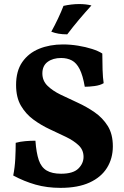

<svg xmlns="http://www.w3.org/2000/svg" viewBox="-20 -900 599 929"><path d="M272.8 9Q207.2 9 152 -6.7Q96.8 -22.4 44 -50.8Q51.8 -89.6 53.9 -131.4Q56 -173.2 56 -209Q77.8 -215 103 -217.1Q128.2 -219.2 151.4 -219.2Q155.6 -161 167.5 -125.8Q179.4 -90.6 205.7 -75Q232 -59.4 275.4 -59.4Q333.6 -59.4 358.9 -84.2Q384.2 -109 384.2 -141.2Q384.2 -174.4 360.5 -196.9Q336.8 -219.4 299.7 -237.3Q262.6 -255.2 221 -274.5Q179.4 -293.8 142.3 -320.9Q105.2 -348 81.5 -388.2Q57.8 -428.4 57.8 -488.8Q57.8 -556.8 88 -600Q118.2 -643.2 169.5 -664.1Q220.8 -685 284.6 -685Q320.8 -685 357.7 -679Q394.6 -673 425.5 -663.1Q456.4 -653.2 475 -641Q475 -603.6 476.3 -562.9Q477.6 -522.2 481.6 -497.6Q464.6 -487.2 437.7 -483.7Q410.8 -480.2 390.2 -480.2Q380.8 -535.2 365.4 -565.5Q350 -595.8 327.6 -607.6Q305.2 -619.4 275.8 -619.4Q236 -619.4 210.5 -600.6Q185 -581.8 185 -545Q185 -509.4 209.6 -485.2Q234.2 -461 273.1 -442.1Q312 -423.2 355.5 -403.4Q399 -383.6 437.9 -356.7Q476.8 -329.8 501.4 -290.5Q526 -251.2 526 -192Q526 -133.6 497.8 -88.1Q469.6 -42.6 413.4 -16.8Q357.2 9 272.8 9ZM305.4 -733.8Q281.6 -733.8 263.3 -737Q245 -740.2 228.2 -746.6Q244.6 -776.2 260.6 -809.9Q276.6 -843.6 287.2 -871.6Q305.8 -875.8 325 -878.1Q344.2 -880.4 362.8 -880.4Q396.6 -880.4 422.4 -873.6Q390.6 -838.6 362 -804.7Q333.4 -770.8 305.4 -733.8Z"/></svg>

Font: Vollkorn
Style: Regular
Weight: 400
Designer: Friedrich Althausen
Foundry: Friedrich Althausen
Version: Version 4.104